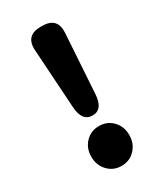

<svg xmlns="http://www.w3.org/2000/svg" viewBox="-194 -836 786 924"><g transform="rotate(-30 198.5 -373.5)"><path d="M198.5 14Q153 14 123 -18Q93 -50 93 -97Q93 -144 123 -175.5Q153 -207 198.5 -207Q244 -207 274 -175.5Q304 -144 304 -97Q304 -50 274 -18Q244 14 198.5 14ZM199 -266Q141 -266 136 -348L115 -676Q109 -761 195 -761H202Q288 -761 282 -676L261 -348Q256 -266 199 -266Z"/></g></svg>

Font: Resource Han Rounded JP Heavy
Style: Regular
Weight: 900
Designer: Cyano Hao (round all glyphs); Ryoko NISHIZUKA 西塚涼子 (kana, bopomofo & ideographs); Paul D. Hunt (Latin, Greek & Cyrillic)
Foundry: Cyano Hao
Version: 0.990